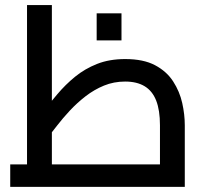

<svg xmlns="http://www.w3.org/2000/svg" viewBox="-20 -731 817 751"><path d="M20 0V-88H699.1L605.7 -3.7V-241Q605.7 -299.8 590.9 -337.6Q576.1 -375.3 545.7 -393.7Q515.4 -412 469.4 -412Q425.2 -412 386.7 -396.2Q348.3 -380.4 314.8 -354.5Q281.4 -328.6 253.5 -298.7Q225.6 -268.8 203.7 -240.3Q181.9 -211.9 165.3 -191.2L140.8 -285Q171.8 -324 203.8 -362Q235.8 -400 273.8 -431Q311.8 -462 359.8 -481Q407.8 -500 469.8 -500Q540.8 -500 586.3 -476Q631.8 -452 657.3 -412.5Q682.8 -373 692.8 -328Q702.8 -283 702.8 -241V0ZM85.7 -88V-711.2H182.9V-88ZM358.1 -573V-678.8H455.2V-573Z"/></svg>

Font: TitilliumWeb ExtraLight
Style: Regular
Weight: 400
Designer: Mohamed Gaber, Accademia di Belle Arti di Urbino and others
Foundry: Kief Type Foundry, Accademia di Belle Arti di Urbino and others
Version: Version 3.000; ttfautohint (v1.8.2)